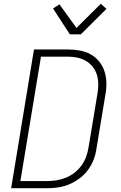

<svg xmlns="http://www.w3.org/2000/svg" viewBox="-20 -997 640 1017"><path d="M39 0 160 -735H338Q370 -735 401.5 -729.5Q433 -724 459.5 -709.5Q486 -695 505 -671.5Q524 -648 533.5 -619Q543 -590 543.5 -558Q544 -526 538 -494L491 -210Q487 -180 476 -151.5Q465 -123 446.5 -97.5Q428 -72 402 -52.5Q376 -33 347.5 -21Q319 -9 289.5 -4.5Q260 0 231 0ZM88 -38H230Q255 -38 280 -42Q305 -46 329.5 -56Q354 -66 375 -82.5Q396 -99 411.5 -120.5Q427 -142 436 -166.5Q445 -191 449 -216L496 -500Q501 -526 500.5 -552Q500 -578 493 -601.5Q486 -625 470.5 -644Q455 -663 434 -675Q413 -687 388.5 -692Q364 -697 338 -697H197ZM350 -815 261 -952 295 -974 385 -849 514 -977 544 -950 408 -815Z"/></svg>

Font: Iosevka Aile XLt Obl
Style: Regular
Weight: 200
Italic angle: -9°
Designer: Belleve Invis
Foundry: Belleve Invis
Version: Version 31.1.0; ttfautohint (v1.8.4)